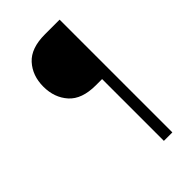

<svg xmlns="http://www.w3.org/2000/svg" viewBox="-207 -735 802 802"><g transform="rotate(-45 194.0 -334.0)"><path d="M225 -667H312V-1H262V-366H225Q143 -366 104.5 -409Q66 -452 66 -517Q66 -582 104.5 -624.5Q143 -667 225 -667Z"/></g></svg>

Font: Khand Variable Light
Style: Regular
Weight: 300
Designer: Satya Rajpurohit
Foundry: Indian Type Foundry
Version: Version 3.000